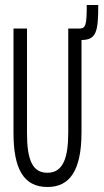

<svg xmlns="http://www.w3.org/2000/svg" viewBox="-20 -737 415 768"><path d="M170 11C257 11 306 -52 306 -208V-577C366 -577 373 -612 373 -717H327C327 -639 323 -623 299 -623H253V-207C253 -107 233 -46 170 -46C108 -45 88 -102 88 -204V-623H34V-205C34 -64 73 11 170 11Z"/></svg>

Font: Inconsolata Condensed Thin
Style: Regular
Weight: 100
Width: 3
Monospace: yes
Designer: Raph Levien, Cyreal, Brenton Simpson
Foundry: Raph Levien, Cyreal, Google
Version: Version 3.100